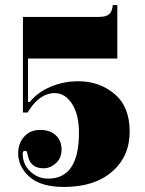

<svg xmlns="http://www.w3.org/2000/svg" viewBox="-20 -536 573 761"><path d="M70 73Q70 115 100 143.5Q130 172 171 172Q293 172 293 -10Q293 -82 265.5 -124.5Q238 -167 197 -167Q136 -167 89 -90H71V-469H373Q401 -469 413 -480Q425 -491 427 -516H445V-304H91V-132H98Q130 -171 181.5 -192.5Q233 -214 290 -214Q374 -214 434 -163.5Q494 -113 494 -14.5Q494 84 424 144.5Q354 205 234 205Q142 205 97 165Q52 125 52 71Q52 33 75.5 6Q99 -21 139 -21Q179 -21 201.5 0.5Q224 22 224 56.5Q224 91 201.5 111Q179 131 153 131Q102 131 91 84Q88 72 87 67Q86 62 78 62Q70 62 70 73Z"/></svg>

Font: Elsie Swash Caps Black
Style: Regular
Weight: 900
Designer: Alejandro Inler
Foundry: Alejandro Inler
Version: 1.003